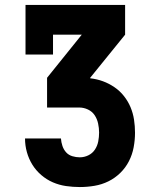

<svg xmlns="http://www.w3.org/2000/svg" viewBox="-20 -755 640 775"><path d="M302 0Q274 0 246.5 -4Q219 -8 193.5 -19Q168 -30 146.5 -48.5Q125 -67 110.5 -90.5Q96 -114 88.5 -141Q81 -168 81 -196H226Q227 -181 232 -166Q237 -151 247 -140Q257 -129 272 -124.5Q287 -120 302 -120Q320 -120 336.5 -128Q353 -136 363 -151Q373 -166 376.5 -184Q380 -202 380 -220Q380 -238 376 -256.5Q372 -275 362 -290Q352 -305 335 -313Q318 -321 300 -321H170V-441L310 -615H194V-535H83V-735H485V-615L344 -441V-439Q371 -436 395.5 -427Q420 -418 442 -403Q464 -388 480.5 -367Q497 -346 507 -322Q517 -298 521 -272Q525 -246 525 -219Q525 -190 519.5 -160.5Q514 -131 500.5 -104.5Q487 -78 465.5 -57Q444 -36 417.5 -23Q391 -10 361.5 -5Q332 0 302 0Z"/></svg>

Font: Iosevka Slab Heavy Extended
Style: Regular
Weight: 900
Width: 7
Monospace: yes
Designer: Belleve Invis
Foundry: Belleve Invis
Version: Version 11.1.0; ttfautohint (v1.8.3)